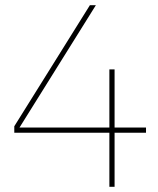

<svg xmlns="http://www.w3.org/2000/svg" viewBox="-20 -719 610 739"><path d="M542 -228V-208H421V0H401V-208H35V-233L326 -699H349L55 -228H401V-452H421V-228Z"/></svg>

Font: Montserrat arm Thin
Style: Regular
Weight: 250
Designer: Julieta Ulanovsky
Foundry: Julieta Ulanovsky
Version: Version 6.000;PS 006.000;hotconv 1.0.88;makeotf.lib2.5.64775